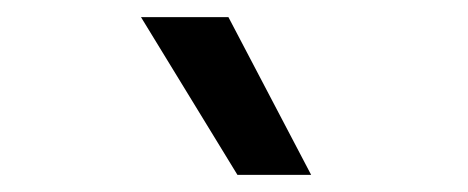

<svg xmlns="http://www.w3.org/2000/svg" viewBox="-20 -828 546 224"><path d="M257 -624 144.5 -808H246.5L343 -624Z"/></svg>

Font: Encode Sans Semi Condensed Medium
Style: Regular
Weight: 500
Width: 4
Designer: Multiple Designers
Foundry: Impallari Type
Version: Version 3.000; ttfautohint (v1.8.3) -l 8 -r 50 -G 200 -x 14 